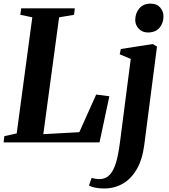

<svg xmlns="http://www.w3.org/2000/svg" viewBox="-28 -789 934 1064"><path d="M-8 0 -4 -34.5 64.5 -49.5 151 -693 84.5 -707 89.5 -743H386.5L382.5 -707L299.5 -693L212 -45.5L411.5 -56.5L505 -265L578 -255.5L523.5 0ZM771.5 14Q761 95 730 148.5Q699 202 652.5 228.8Q606 255.5 549 255.5Q522.5 255.5 499.5 251Q476.5 246.5 465 238.5L480 196.5Q488 199.5 500 201.5Q512 203.5 522 203.5Q550.5 203.5 569.8 188.8Q589 174 602 146.2Q615 118.5 623.5 79Q632 39.5 638 -9.5L696.5 -462.5L635.5 -488L641.5 -517.5L819 -545L842 -531ZM791.5 -609Q760.5 -609 740.5 -630.5Q720.5 -652 721.5 -680.5Q722.5 -718 745 -743.5Q767.5 -769 806 -769Q841 -769 859.5 -747.5Q878 -726 878 -699Q878 -661.5 856 -635.2Q834 -609 791.5 -609Z"/></svg>

Font: Merriweather 72pt
Style: Bold Italic
Weight: 700
Italic angle: -7.8°
Version: Version 2.101